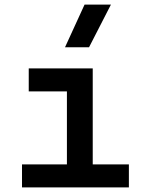

<svg xmlns="http://www.w3.org/2000/svg" viewBox="-20 -815 626 835"><path d="M271 0V-497.1H383.3V0ZM75.7 0V-100.1H280.8V0ZM373.5 0V-100.1H540.5V0ZM105 -417.5V-517.6H383.3V-417.5ZM262.7 -609.4 347.7 -794.9H462.4L367.2 -609.4Z"/></svg>

Font: Cascadia Code Medium
Style: Regular
Weight: 500
Monospace: yes
Designer: Aaron Bell
Foundry: Saja Typeworks
Version: Version 2407.024